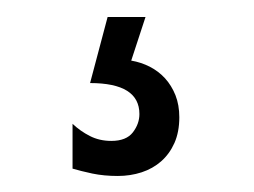

<svg xmlns="http://www.w3.org/2000/svg" viewBox="-20 -35 304 230"><path d="M108.9 -14.6H154.3L137.2 37.6Q148.9 39.6 159.4 44.9Q169.9 50.3 177.7 58.8Q185.5 67.4 190.2 79.1Q194.8 90.8 194.8 105.5Q194.8 123 189 136.2Q183.1 149.4 173.1 158.2Q163.1 167 149.7 171.4Q136.2 175.8 121.1 175.8Q104.5 175.8 90.6 172.9Q76.7 169.9 66.9 167V113.3Q76.2 122.1 87.6 127.9Q99.1 133.8 113.3 133.8Q131.3 133.8 139.2 123.5Q147 113.3 147 101.6Q147 64.5 87.9 64.5Z"/></svg>

Font: Crushed
Style: Regular
Weight: 400
Width: 3
Designer: Astigmatic (AOETI)
Foundry: Astigmatic (AOETI)
Version: Version 001.001